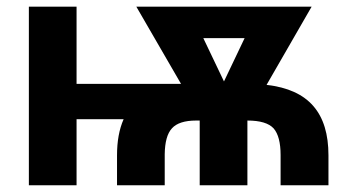

<svg xmlns="http://www.w3.org/2000/svg" viewBox="-20 -548 1046 568"><path d="M467.3 0V-91.8C467.8 -127.4 474.6 -153.3 488.8 -168.5C502.4 -183.6 526.4 -191.4 560.1 -191.4H570.8V0H711.9V-191.4C749.5 -191.4 775.4 -183.6 789.6 -168C803.2 -152.3 810.1 -126 810.1 -89.4V0H951.7V-88.4C951.7 -212.9 894 -282.7 768.6 -296.9L901.9 -528.3H383.3L515.6 -299.8H206.5V-528.3H65.4V0H206.5V-195.3H345.7C332.5 -165.5 326.2 -129.9 326.2 -88.4V0ZM581.5 -435.1H703.6L642.6 -307.1Z"/></svg>

Font: Roboto
Style: Bold
Weight: 700
Designer: Google
Version: Version 2.137; 2017